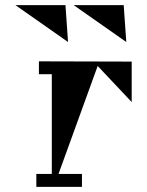

<svg xmlns="http://www.w3.org/2000/svg" viewBox="-20 -725 571 745"><path d="M460 -705 470 -562 266 -705ZM234 -705 244 -562 40 -705ZM491 -329 359 -469 207 -50H298V0H121V-50H181V-437H131V-487L491 -486Z"/></svg>

Font: Chokokutai
Style: Regular
Weight: 400
Designer: 108号,108go
Foundry: Font Zone 108
Version: Version 1.000; ttfautohint (v1.8.3)